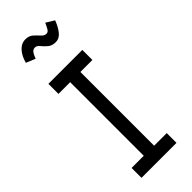

<svg xmlns="http://www.w3.org/2000/svg" viewBox="-277 -876 904 904"><g transform="rotate(-45 175.0 -424.0)"><path d="M54 0V-66H135V-556H57V-623H283V-556H203V-65H287V0ZM250 -837 291 -812Q278 -778 261 -757.5Q244 -737 221 -737Q196 -737 181 -750Q166 -763 155.5 -776Q145 -789 133 -789Q121 -789 113.5 -779.5Q106 -770 98 -749L52 -768Q61 -803 81 -825.5Q101 -848 129 -848Q152 -848 166.5 -835Q181 -822 192.5 -809Q204 -796 217 -796Q228 -796 234.5 -806.5Q241 -817 250 -837Z"/></g></svg>

Font: Inconsolata ExtraCondensed Medium
Style: Regular
Weight: 500
Width: 2
Monospace: yes
Designer: Raph Levien, Cyreal, Brenton Simpson
Foundry: Raph Levien, Cyreal, Google
Version: Version 3.001; ttfautohint (v1.8.2.53-6de2)